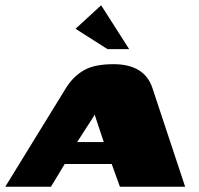

<svg xmlns="http://www.w3.org/2000/svg" viewBox="-55 -707 753 727"><path d="M-35 0 195 -374Q221 -416 261 -440Q301 -464 375 -464Q433 -464 470 -441.5Q507 -419 522 -374L646 0H399L368 -86H190L138 0ZM237 -169H338L306 -265Q305 -268 304.5 -271Q304 -274 304 -274Q304 -274 302.5 -271Q301 -268 299 -265ZM352 -521 231 -598 328 -687 434 -521Z"/></svg>

Font: Genos Thin Black
Style: Italic
Weight: 900
Italic angle: -8°
Version: Version 1.010